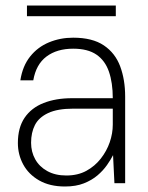

<svg xmlns="http://www.w3.org/2000/svg" viewBox="-20 -666 539 698"><path d="M216 12Q161 12 122.5 -10Q84 -32 64.5 -68Q45 -104 45 -146Q45 -202 69.5 -238Q94 -274 138.5 -291.5Q183 -309 242 -309H390Q390 -365 376 -405.5Q362 -446 330.5 -467.5Q299 -489 246 -489Q187 -489 149 -460.5Q111 -432 101 -374H54Q62 -426 89.5 -460.5Q117 -495 158 -512Q199 -529 246 -529Q316 -529 357.5 -501Q399 -473 417 -424.5Q435 -376 435 -315V0H396L391 -102Q383 -86 369 -66Q355 -46 334.5 -28.5Q314 -11 285 0.5Q256 12 216 12ZM221 -28Q263 -28 294 -45Q325 -62 346.5 -89.5Q368 -117 379 -149Q390 -181 390 -213V-271H246Q189 -271 155 -255Q121 -239 107 -211.5Q93 -184 93 -147Q93 -114 108 -87Q123 -60 152 -44Q181 -28 221 -28ZM78 -607V-646H401V-607Z"/></svg>

Font: DM Sans 11pt ExtraLight
Style: Regular
Weight: 250
Version: Version 4.004;gftools[0.9.30]